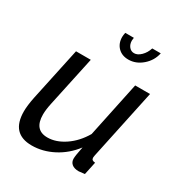

<svg xmlns="http://www.w3.org/2000/svg" viewBox="-174 -852 924 984"><g transform="rotate(30 288.5 -360.0)"><path d="M441.9 -730H492.2Q482.4 -683.1 445.3 -651.1Q408.2 -619.1 363.8 -619.1Q325.2 -619.1 302 -642.8Q278.8 -666.5 278.8 -704.1Q278.8 -714.8 282.2 -730H333Q331.1 -718.3 331.1 -712.9Q331.1 -691.4 342.8 -676.8Q354.5 -662.1 373 -662.1Q393.1 -662.1 412.8 -681.4Q432.6 -700.7 441.9 -730ZM33.2 -122.1Q33.2 -156.7 43.9 -209L110.8 -522H198.2L134.8 -226.1Q126 -185.5 126 -157.2Q126 -65.9 204.1 -65.9Q254.9 -65.9 306.2 -100.6Q357.4 -135.3 392.1 -194.8L460.9 -522H548.8L460.9 -107.9Q459 -98.1 459 -95.2Q459 -85.4 464.1 -81.3Q469.2 -77.1 481 -76.2L464.8 0Q434.6 3.9 430.2 3.9Q403.3 3.9 389.2 -7.8Q375 -19.5 375 -40Q375 -57.1 386.2 -111.8Q341.8 -53.7 280.5 -22Q219.2 9.8 154.8 9.8Q33.2 9.8 33.2 -122.1Z"/></g></svg>

Font: Rawline Medium
Style: Italic
Weight: 500
Italic angle: -12°
Designer: Matt McInerney, Pablo Impallari, Rodrigo Fuenzalida
Foundry: Matt McInerney, Pablo Impallari, Rodrigo Fuenzalida
Version: Version 4.020;PS 004.020;hotconv 1.0.88;makeotf.lib2.5.64775